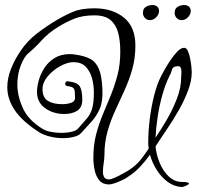

<svg xmlns="http://www.w3.org/2000/svg" viewBox="-20 -685 782 763"><path d="M742 -398Q742 -364 727.5 -325.5Q713 -287 691.5 -249Q670 -211 648 -178.5Q626 -146 611 -123L598 -103Q601 -71 614.5 -38Q628 -5 651 16.5Q674 38 703 38Q719 38 725 40Q731 42 731 44Q731 48 718.5 53.5Q706 59 700 58Q671 56 646 37.5Q621 19 603 -9.5Q585 -38 576 -70Q558 -45 536.5 -22Q515 1 488 18Q482 23 467.5 30Q453 37 437.5 42.5Q422 48 413 48Q388 48 374.5 31.5Q361 15 356 -9.5Q351 -34 351 -58Q351 -109 362 -151Q373 -193 389 -231Q405 -269 420.5 -307Q436 -345 447 -387Q458 -429 458 -480Q458 -523 449.5 -555Q441 -587 419 -605.5Q397 -624 355 -624Q307 -624 273.5 -610Q240 -596 211 -578Q171 -553 146 -525Q121 -497 91 -472Q76 -459 62.5 -425Q49 -391 49 -349Q49 -304 70.5 -256Q92 -208 149 -173Q162 -165 182 -161Q202 -157 223 -157Q246 -157 265 -161.5Q284 -166 291 -175Q311 -198 325 -214Q339 -230 346 -253Q353 -276 353 -318Q353 -347 345.5 -374.5Q338 -402 320.5 -420Q303 -438 272 -438Q248 -438 219 -422Q190 -406 169.5 -381.5Q149 -357 149 -331Q149 -297 170.5 -284Q192 -271 227 -271Q249 -271 265 -277.5Q281 -284 278 -304Q277 -313 277 -321Q277 -329 271.5 -335Q266 -341 247 -343Q239 -345 239 -352Q239 -356 242 -359.5Q245 -363 249 -362Q287 -358 297 -342Q307 -326 307 -288Q307 -258 287 -245Q267 -232 235 -232Q192 -232 159.5 -255Q127 -278 127 -320Q127 -340 134 -365.5Q141 -391 156.5 -415Q172 -439 197 -454.5Q222 -470 258 -470Q263 -470 268.5 -469.5Q274 -469 280 -468Q316 -463 338.5 -451Q361 -439 373 -411Q385 -383 387 -328Q389 -282 376.5 -253Q364 -224 344 -202Q324 -180 302 -156Q293 -146 273 -141Q253 -136 230 -136Q205 -136 180 -142Q155 -148 138 -158Q69 -202 39 -246.5Q9 -291 9 -338Q9 -373 23 -409.5Q37 -446 62 -483Q88 -522 125.5 -551Q163 -580 205 -605Q237 -624 270 -638Q303 -652 355 -652Q427 -652 472.5 -615Q518 -578 518 -504Q518 -453 505.5 -409.5Q493 -366 475 -326.5Q457 -287 438.5 -247Q420 -207 407.5 -163.5Q395 -120 395 -69Q395 -54 392 -36Q389 -18 389 -3Q389 10 394 19Q399 28 413 28Q421 28 437.5 20.5Q454 13 470 4Q486 -5 491 -8Q520 -27 537.5 -48.5Q555 -70 571 -95Q570 -101 569.5 -106.5Q569 -112 569 -118Q569 -162 575 -211Q581 -260 592.5 -305.5Q604 -351 620 -382Q624 -390 634 -408Q644 -426 657.5 -446Q671 -466 685 -480.5Q699 -495 712 -495Q721 -495 726.5 -482.5Q732 -470 735.5 -453Q739 -436 740.5 -420.5Q742 -405 742 -398ZM700 -378Q700 -383 700.5 -388Q701 -393 701 -398Q701 -408 698.5 -415Q696 -422 688 -422Q667 -422 663.5 -408Q660 -394 652 -380Q638 -352 626 -310.5Q614 -269 607 -224Q600 -179 598 -138Q618 -167 641.5 -207Q665 -247 682.5 -291.5Q700 -336 700 -378ZM612 -641Q612 -628 601 -616.5Q590 -605 576 -605Q564 -605 556 -613.5Q548 -622 548 -634Q548 -651 560 -658Q572 -665 586 -665Q597 -665 604.5 -659Q612 -653 612 -641ZM738 -641Q738 -628 727 -616.5Q716 -605 702 -605Q690 -605 682 -613.5Q674 -622 674 -634Q674 -651 686 -658Q698 -665 712 -665Q723 -665 730.5 -659Q738 -653 738 -641Z"/></svg>

Font: Ingrid Darling
Style: Regular
Weight: 400
Designer: Robert E. Leuschke
Foundry: Robert E. Leuschke
Version: Version 1.010; ttfautohint (v1.8.3)